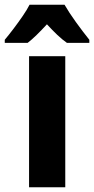

<svg xmlns="http://www.w3.org/2000/svg" viewBox="-62 -786 395 806"><path d="M212 0H60V-550H212ZM209 -766Q228 -733 256.5 -693.5Q285 -654 313 -619V-606H219Q199 -620 178.5 -639.5Q158 -659 135 -684Q112 -659 91.5 -639Q71 -619 54 -606H-42V-619Q-26 -638 -5.5 -665Q15 -692 33.5 -719Q52 -746 62 -766Z"/></svg>

Font: Noto Sans Myanmar Condensed ExtraBold
Style: Regular
Weight: 800
Width: 3
Designer: Monotype Design Team
Foundry: Monotype Imaging Inc.
Version: Version 2.107; ttfautohint (v1.8.4.7-5d5b)